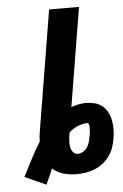

<svg xmlns="http://www.w3.org/2000/svg" viewBox="-55 -774 547 857"><g transform="rotate(-5 219.0 -346.0)"><path d="M23 0Q43 -38 62.5 -76.5Q82 -115 105 -151Q105 -164 106.5 -176.5Q108 -189 110 -201L198 -735H332L259 -292Q275 -298 291.5 -301.5Q308 -305 324 -305Q345 -305 364.5 -300Q384 -295 398.5 -283Q413 -271 422 -253.5Q431 -236 434.5 -217Q438 -198 438 -177.5Q438 -157 434 -136Q431 -116 424 -96Q417 -76 404.5 -58.5Q392 -41 374.5 -27.5Q357 -14 337 -6Q317 2 296.5 5Q276 8 256 8Q226 8 198 0Q170 -8 149 -27Q142 -10 134 8Q126 26 118 43ZM269 -82Q281 -82 292.5 -88.5Q304 -95 311.5 -105.5Q319 -116 322.5 -128.5Q326 -141 328 -153Q329 -157 329.5 -161Q330 -165 331 -169.5Q332 -174 332 -178Q332 -182 332 -186Q332 -190 332.5 -194.5Q333 -199 332 -203Q331 -207 329.5 -211Q328 -215 324 -215Q302 -215 280 -205.5Q258 -196 241 -180Q239 -170 238 -160.5Q237 -151 236.5 -141Q236 -131 237 -121.5Q238 -112 241.5 -103.5Q245 -95 252 -88.5Q259 -82 269 -82Z"/></g></svg>

Font: Iosevka Aile Extrabold Oblique
Style: Regular
Weight: 800
Italic angle: -9°
Designer: Belleve Invis
Foundry: Belleve Invis
Version: Version 31.1.0; ttfautohint (v1.8.4)